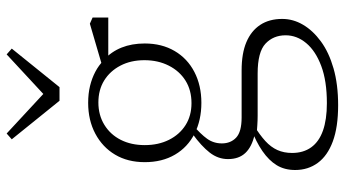

<svg xmlns="http://www.w3.org/2000/svg" viewBox="-244 -524 1012 563"><g transform="rotate(-90 261.5 -243.0)"><path d="M234 243Q170 243 128 227.5Q86 212 65 183.5Q44 155 44 117Q44 86 58 63Q72 40 99.5 21Q127 2 167 -13L175 -4Q147 13 129 29.5Q111 46 102.5 65Q94 84 94 108Q94 141 110.5 164Q127 187 159.5 198.5Q192 210 240 210Q305 210 349 193.5Q393 177 416 149.5Q439 122 439 89Q439 53 414.5 30Q390 7 327 7H203Q189 7 175 6Q161 5 147 4V-2Q112 -10 94 -29Q76 -48 76 -80Q76 -109 95 -133.5Q114 -158 150 -184V-195L178 -185Q149 -160 135.5 -141Q122 -122 122 -98Q122 -72 139 -56Q156 -40 198 -40H336Q386 -40 419 -26Q452 -12 469.5 14.5Q487 41 487 79Q487 111 470 140Q453 169 421 192.5Q389 216 342 229.5Q295 243 234 243ZM241 -158Q190 -158 150.5 -178Q111 -198 89 -235.5Q67 -273 67 -324Q67 -374 89 -411Q111 -448 150.5 -469Q190 -490 241 -490Q268 -490 290.5 -484.5Q313 -479 332 -469Q351 -459 365 -445L367 -444Q391 -422 403 -392Q415 -362 415 -324Q415 -274 393 -236.5Q371 -199 331.5 -178.5Q292 -158 241 -158ZM240 -187Q278 -187 306 -204.5Q334 -222 350 -253.5Q366 -285 366 -325Q366 -365 350 -395.5Q334 -426 306.5 -443Q279 -460 242 -460Q205 -460 176.5 -442.5Q148 -425 132.5 -394.5Q117 -364 117 -324Q117 -284 132.5 -253Q148 -222 175.5 -204.5Q203 -187 240 -187ZM339 -431V-449H350L473 -485L491 -477V-431ZM151 -729 288 -602H246L383 -729L400 -714L287 -574H247L134 -714Z"/></g></svg>

Font: Source Serif 4 18pt Light
Style: Regular
Weight: 300
Designer: Frank Grießhammer
Foundry: Adobe Systems Incorporated
Version: Version 4.004;hotconv 1.0.116;makeotfexe 2.5.65601